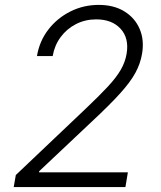

<svg xmlns="http://www.w3.org/2000/svg" viewBox="-20 -757 650 777"><path d="M35.5 0 44 -48.7 325.3 -315.7Q380.7 -368.3 415.5 -405.5Q450.3 -442.8 468.6 -474.4Q486.9 -506 492.5 -540.1Q502.8 -602.6 468 -640.6Q433.2 -678.6 369.3 -678.6Q324.6 -678.6 287.3 -659.4Q250 -640.3 225.3 -606.7Q200.6 -573.2 193.2 -530.2H129.6Q139.6 -590.6 175.6 -637.3Q211.6 -683.9 264.9 -710.6Q318.2 -737.2 379.6 -737.2Q440.7 -737.2 483.3 -710.9Q525.9 -684.7 545.1 -640.1Q564.3 -595.5 555 -540.1Q548.3 -499.6 527.9 -462.2Q507.5 -424.7 465.7 -378.6Q424 -332.4 352.3 -265.6L138.8 -64.3L137.8 -59.7H497.5L487.6 0Z"/></svg>

Font: Inter Light  BETA
Style: Italic
Weight: 300
Italic angle: 9.39999°
Designer: Rasmus Andersson
Foundry: rsms
Version: Version 3.011;git-f93a4a705